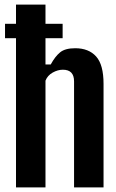

<svg xmlns="http://www.w3.org/2000/svg" viewBox="-20 -820 507 840"><path d="M50 0V-653H2V-716H50V-800H179V-716H254V-653H179V-538H202Q221 -573 243 -591Q265 -609 309 -609Q368 -609 400.5 -573Q433 -537 433 -453V0H304V-464Q304 -515 255 -515Q233 -515 210.5 -502.5Q188 -490 179 -467V0Z"/></svg>

Font: Big Shoulders Display ExtraBold
Style: Regular
Weight: 800
Designer: Patric King
Foundry: XO Type Co
Version: Version 1.000; ttfautohint (v1.8.2)